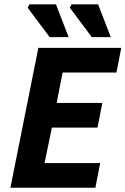

<svg xmlns="http://www.w3.org/2000/svg" viewBox="-20 -875 585 895"><path d="M28.5 0 158.8 -651.8H545.3L522.8 -536.8H271.8L244.2 -395.3H457.1L434.6 -280.3H222L187.7 -115H447.1L424.6 0ZM211.6 -701.8 108.8 -839.2 117.4 -854.7H240.8L300 -701.8ZM408.1 -701.8 305.3 -839.2 313.9 -854.7H437.3L496.5 -701.8Z"/></svg>

Font: Source Sans 3
Style: Italic
Weight: 200
Italic angle: -11°
Designer: Paul D. Hunt
Foundry: Adobe
Version: Version 3.046;hotconv 1.0.118;makeotfexe 2.5.65603